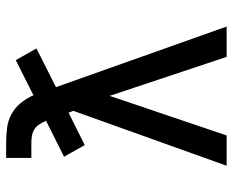

<svg xmlns="http://www.w3.org/2000/svg" viewBox="-88 -688 775 640"><g transform="rotate(-90 300.0 -367.5)"><path d="M68 0 251 -511 245 -527 137 -473 98 -542 218 -602Q213 -613 206.5 -623.5Q200 -634 190 -640.5Q180 -647 168 -649Q156 -651 144 -651H94V-735H144Q169 -735 193.5 -732Q218 -729 239.5 -717.5Q261 -706 277 -686.5Q293 -667 303 -644L420 -703L459 -634L330 -569L532 0H431L301 -390L169 0Z"/></g></svg>

Font: Iosevka Aile Medium
Style: Regular
Weight: 500
Designer: Belleve Invis
Foundry: Belleve Invis
Version: Version 27.3.5; ttfautohint (v1.8.4)